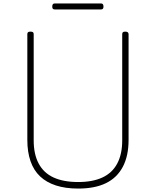

<svg xmlns="http://www.w3.org/2000/svg" viewBox="-20 -1078 906 1117"><path d="M435 19Q361 19 305.5 1Q250 -17 213 -52Q176 -87 157.5 -140.5Q139 -194 139 -264V-879Q139 -887 143 -890.5Q147 -894 157 -894Q168 -894 172 -890.5Q176 -887 176 -879V-261Q176 -181 205 -126.5Q234 -72 291.5 -45.5Q349 -19 435 -19Q519 -19 576 -45.5Q633 -72 662 -126.5Q691 -181 691 -261V-879Q691 -887 695 -890.5Q699 -894 709 -894Q728 -894 728 -879V-264Q728 -171 694.5 -107.5Q661 -44 596.5 -12.5Q532 19 435 19ZM299 -1023Q291 -1023 287.5 -1027Q284 -1031 284 -1039Q284 -1049 287.5 -1053.5Q291 -1058 299 -1058H567Q575 -1058 578.5 -1053.5Q582 -1049 582 -1039Q582 -1031 578.5 -1027Q575 -1023 567 -1023Z"/></svg>

Font: Playwrite HR Lijeva Thin
Style: Regular
Weight: 250
Designer: Veronika Burian, José Scaglione
Foundry: TypeTogether
Version: Version 1.002